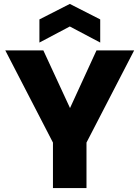

<svg xmlns="http://www.w3.org/2000/svg" viewBox="-20 -959 704 979"><path d="M664 -702 421 -232V0H250V-232L7 -702H201L337 -408L472 -702ZM336 -824 181 -742V-860L336 -939L491 -860V-742Z"/></svg>

Font: Poppins A&M
Style: Bold-A&M
Weight: 700
Designer: Ninad Kale (Devanagari), Jonny Pinhorn (Latin)
Foundry: Indian Type Foundry
Version: 4.004